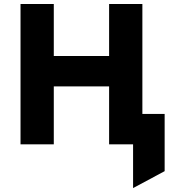

<svg xmlns="http://www.w3.org/2000/svg" viewBox="-20 -720 868 958"><path d="M644 218.5V0H586.5V-151.5H801.5V134ZM82.4 0V-700H248.4V-440.5H524.4V-700H690.4V0H524.4V-289H248.4V0Z"/></svg>

Font: Geologica-Sharp
Style: Regular
Weight: 100
Designer: Sindre Bremnes, Frode Helland
Foundry: Monokrom Skriftforlag AS
Version: Version 1.010;gftools[0.9.28]